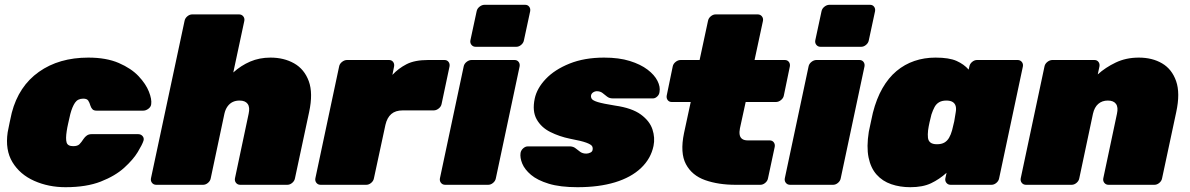

<svg xmlns="http://www.w3.org/2000/svg" viewBox="-20 -770 4959 800"><path d="M253 10Q182 10 122.5 -16.5Q63 -43 32 -94Q1 -145 12 -219Q15 -235 20 -259Q25 -283 29 -300Q58 -411 142 -470.5Q226 -530 348 -530Q423 -530 475 -507.5Q527 -485 557.5 -452.5Q588 -420 600.5 -388Q613 -356 610 -336Q609 -325 598.5 -317Q588 -309 577 -309H382Q371 -309 365.5 -314.5Q360 -320 357 -329Q353 -343 347.5 -351Q342 -359 327 -359Q304 -359 292.5 -342Q281 -325 273 -295Q268 -273 264 -255.5Q260 -238 258 -224Q253 -192 257.5 -176.5Q262 -161 285 -161Q303 -161 311 -169Q319 -177 328 -191Q334 -200 342 -205.5Q350 -211 361 -211H556Q567 -211 574 -203Q581 -195 578 -184Q573 -168 554 -136.5Q535 -105 497.5 -71Q460 -37 400 -13.5Q340 10 253 10Z M631 0Q620 0 613.5 -8Q607 -16 609 -27L749 -683Q751 -694 760.5 -702Q770 -710 781 -710H976Q987 -710 993.5 -702Q1000 -694 998 -683L952 -468Q984 -497 1022.5 -513.5Q1061 -530 1107 -530Q1163 -530 1205.5 -506Q1248 -482 1266.5 -432Q1285 -382 1268 -303L1209 -27Q1207 -16 1197.5 -8Q1188 0 1177 0H981Q970 0 963.5 -8Q957 -16 959 -27L1016 -296Q1022 -323 1012 -337Q1002 -351 978 -351Q962 -351 949.5 -345Q937 -339 928 -326.5Q919 -314 915 -296L858 -27Q856 -16 846.5 -8Q837 0 826 0Z M1316 0Q1305 0 1298.5 -8Q1292 -16 1294 -27L1393 -493Q1395 -504 1405 -512Q1415 -520 1426 -520H1601Q1612 -520 1618 -512Q1624 -504 1622 -493L1615 -458Q1640 -485 1674 -502.5Q1708 -520 1764 -520H1832Q1843 -520 1849 -512Q1855 -504 1853 -493L1820 -337Q1818 -326 1808 -318Q1798 -310 1787 -310H1658Q1628 -310 1610.5 -295Q1593 -280 1586 -250L1538 -27Q1536 -16 1526.5 -8Q1517 0 1506 0Z M1835 0Q1824 0 1817.5 -8Q1811 -16 1813 -27L1912 -493Q1914 -504 1924 -512Q1934 -520 1945 -520H2124Q2135 -520 2141 -512Q2147 -504 2145 -493L2046 -27Q2044 -16 2034.5 -8Q2025 0 2014 0ZM1962 -575Q1951 -575 1944.5 -583Q1938 -591 1940 -602L1966 -723Q1968 -734 1978 -742Q1988 -750 1999 -750H2168Q2179 -750 2185 -742Q2191 -734 2189 -723L2163 -602Q2161 -591 2151.5 -583Q2142 -575 2131 -575Z M2386 10Q2314 10 2266.5 -4.5Q2219 -19 2192.5 -41.5Q2166 -64 2156 -88.5Q2146 -113 2149 -133Q2151 -144 2160 -152Q2169 -160 2179 -160H2353Q2354 -160 2355 -160Q2356 -160 2357 -160Q2370 -159 2379 -151.5Q2388 -144 2398 -137Q2408 -130 2423 -130Q2431 -130 2439.5 -134Q2448 -138 2449 -145Q2451 -154 2447 -161Q2443 -168 2423 -175.5Q2403 -183 2355 -192Q2311 -201 2273 -220Q2235 -239 2216 -273Q2197 -307 2208 -359Q2217 -402 2254 -441Q2291 -480 2353 -505Q2415 -530 2497 -530Q2559 -530 2604 -516Q2649 -502 2678 -480Q2707 -458 2719.5 -433Q2732 -408 2728 -387Q2727 -376 2718.5 -368Q2710 -360 2701 -360H2543Q2541 -360 2538 -360Q2535 -360 2533 -360Q2519 -360 2509.5 -367.5Q2500 -375 2490.5 -382.5Q2481 -390 2466 -390Q2459 -390 2452 -385.5Q2445 -381 2443 -374Q2441 -366 2445.5 -358.5Q2450 -351 2471.5 -344.5Q2493 -338 2543 -330Q2613 -320 2650 -293Q2687 -266 2698.5 -231Q2710 -196 2703 -162Q2692 -109 2651 -70Q2610 -31 2543 -10.5Q2476 10 2386 10Z M3045 0Q2973 0 2918 -19.5Q2863 -39 2838 -86Q2813 -133 2830 -215L2858 -345H2779Q2768 -345 2762 -353Q2756 -361 2758 -372L2783 -493Q2785 -504 2795 -512Q2805 -520 2816 -520H2895L2930 -683Q2932 -694 2941.5 -702Q2951 -710 2962 -710H3137Q3148 -710 3154.5 -702Q3161 -694 3159 -683L3124 -520H3250Q3261 -520 3267 -512Q3273 -504 3271 -493L3246 -372Q3244 -361 3234 -353Q3224 -345 3213 -345H3087L3063 -235Q3060 -220 3062 -208.5Q3064 -197 3072.5 -191Q3081 -185 3096 -185H3187Q3198 -185 3204 -177Q3210 -169 3208 -158L3180 -27Q3178 -16 3168.5 -8Q3159 0 3148 0Z M3272 0Q3261 0 3254.5 -8Q3248 -16 3250 -27L3349 -493Q3351 -504 3361 -512Q3371 -520 3382 -520H3561Q3572 -520 3578 -512Q3584 -504 3582 -493L3483 -27Q3481 -16 3471.5 -8Q3462 0 3451 0ZM3399 -575Q3388 -575 3381.5 -583Q3375 -591 3377 -602L3403 -723Q3405 -734 3415 -742Q3425 -750 3436 -750H3605Q3616 -750 3622 -742Q3628 -734 3626 -723L3600 -602Q3598 -591 3588.5 -583Q3579 -575 3568 -575Z M3773 10Q3730 10 3693.5 -2.5Q3657 -15 3632.5 -42.5Q3608 -70 3599 -114Q3590 -158 3600 -221Q3605 -244 3608.5 -261Q3612 -278 3617 -300Q3632 -359 3657 -402.5Q3682 -446 3715.5 -474Q3749 -502 3790 -516Q3831 -530 3878 -530Q3935 -530 3966 -516Q3997 -502 4016 -480L4019 -493Q4021 -504 4030.5 -512Q4040 -520 4051 -520H4220Q4231 -520 4237.5 -512Q4244 -504 4242 -493L4143 -27Q4141 -16 4131.5 -8Q4122 0 4111 0H3941Q3930 0 3923.5 -8Q3917 -16 3919 -27L3924 -50Q3894 -23 3859.5 -6.5Q3825 10 3773 10ZM3884 -169Q3903 -169 3915 -176Q3927 -183 3934.5 -196Q3942 -209 3947 -227Q3953 -250 3956 -264.5Q3959 -279 3962 -301Q3965 -317 3962 -328Q3959 -339 3949.5 -345Q3940 -351 3923 -351Q3905 -351 3893 -344Q3881 -337 3874 -324Q3867 -311 3861 -293Q3857 -278 3853 -260Q3849 -242 3847 -227Q3845 -209 3846.5 -196Q3848 -183 3857 -176Q3866 -169 3884 -169Z M4255 0Q4244 0 4237.5 -8Q4231 -16 4233 -27L4332 -493Q4334 -504 4344 -512Q4354 -520 4365 -520H4540Q4551 -520 4557 -512Q4563 -504 4561 -493L4554 -460Q4586 -489 4629 -509.5Q4672 -530 4725 -530Q4781 -530 4822 -506Q4863 -482 4880.5 -432Q4898 -382 4881 -303L4822 -27Q4820 -16 4810.5 -8Q4801 0 4790 0H4599Q4588 0 4581.5 -8Q4575 -16 4577 -27L4634 -296Q4640 -323 4630 -337Q4620 -351 4596 -351Q4572 -351 4556 -337Q4540 -323 4534 -296L4477 -27Q4475 -16 4465.5 -8Q4456 0 4445 0Z"/></svg>

Font: Rubik Black
Style: Italic
Weight: 900
Italic angle: -12°
Designer: Hubert and Fischer
Foundry: Hubert and Fischer
Version: Version 2.300;gftools[0.9.30]